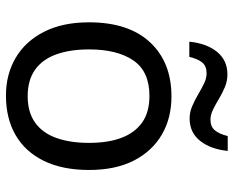

<svg xmlns="http://www.w3.org/2000/svg" viewBox="-90 -685 785 645"><g transform="rotate(90 302.5 -362.5)"><path d="M551 -269Q551 -180 520.5 -117.5Q490 -55 434 -22.5Q378 10 301 10Q230 10 174.5 -22.5Q119 -55 87 -117.5Q55 -180 55 -269Q55 -402 122 -474Q189 -546 304 -546Q377 -546 432.5 -513.5Q488 -481 519.5 -419.5Q551 -358 551 -269ZM146 -269Q146 -206 162.5 -159.5Q179 -113 214 -88Q249 -63 303 -63Q357 -63 392 -88Q427 -113 443.5 -159.5Q460 -206 460 -269Q460 -333 443 -378Q426 -423 391.5 -447.5Q357 -472 302 -472Q220 -472 183 -418Q146 -364 146 -269ZM120 -606Q126 -665 154.5 -699.5Q183 -734 230 -734Q252 -734 272.5 -725.5Q293 -717 312 -705.5Q331 -694 348.5 -685.5Q366 -677 382 -677Q405 -677 417.5 -691.5Q430 -706 437 -735H487Q481 -677 453 -642Q425 -607 378 -607Q357 -607 337 -615.5Q317 -624 297.5 -635.5Q278 -647 260.5 -655.5Q243 -664 226 -664Q202 -664 190 -649.5Q178 -635 171 -606Z"/></g></svg>

Font: Noto Sans Thaana
Style: Regular
Weight: 400
Designer: Monotype Design Team
Foundry: Monotype Imaging Inc.
Version: Version 2.001